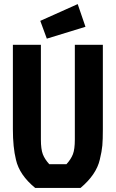

<svg xmlns="http://www.w3.org/2000/svg" viewBox="-20 -919 566 939"><path d="M221 -116H305Q327 -140 336.5 -164.5Q346 -189 346 -237V-700H483V-287Q483 -236 480.5 -207.5Q478 -179 468 -138Q451 -65 374 0H152Q75 -63 58 -138Q43 -199 43 -287V-700H180V-237Q180 -189 189.5 -164.5Q199 -140 221 -116ZM177 -817 360 -899 398 -788 209 -730Z"/></svg>

Font: Jockey One
Style: Regular
Weight: 400
Designer: TypeTogether
Foundry: TypeTogether
Version: Version 1.002